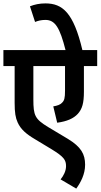

<svg xmlns="http://www.w3.org/2000/svg" viewBox="-20 -916 591 1128"><path d="M551 -528V-622H464C412 -842 347 -896 247 -896C213 -896 184 -890 156 -879L186 -787C203 -794 223 -799 247 -799C305 -799 332 -751 365 -622H0V-528H66V-312C66 -255 71 -224 84 -196C102 -156 135 -128 184 -99L285 -38C355 5 368 24 368 60C368 89 353 117 336 138L428 192C454 156 480 108 480 52C480 -11 456 -53 379 -100L262 -170C185 -217 176 -238 176 -332V-528H362V-383C362 -340 358 -325 344 -312C334 -301 317 -295 293 -291L316 -195C374 -203 412 -220 437 -247C463 -276 473 -310 473 -377V-528Z"/></svg>

Font: Noto Sans Devanagari UI SemiCondensed SemiBold
Style: Regular
Weight: 600
Width: 4
Designer: Jelle Bosma - Monotype Design Team
Foundry: Monotype Imaging Inc.
Version: Version 2.004